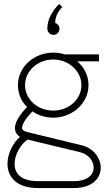

<svg xmlns="http://www.w3.org/2000/svg" viewBox="-20 -740 540 974"><path d="M282 -595C282 -608 272 -620 260 -624C260 -658 276 -684 296 -704L280 -720C245 -685 220 -641 220 -595C220 -578 234 -563 251 -563C268 -563 282 -578 282 -595ZM120 -32 386 32C432 43 455 79 455 111C455 144 427 179 355 179H173C84 179 54 138 54 91C54 45 85 -9 120 -32ZM92 -91C92 -108 109 -139 145 -175C174 -155 211 -143 250 -143C347 -143 429 -216 429 -308C429 -356 407 -399 372 -429H482V-464H308C290 -470 271 -473 250 -473C153 -473 71 -401 71 -308C71 -265 88 -226 117 -197C96 -175 56 -129 56 -91C56 -81 57 -61 81 -46C46 -14 18 39 18 91C18 155 61 214 173 214H355C447 214 491 165 491 111C491 61 454 11 394 -3L119 -70C98 -75 92 -82 92 -91ZM107 -308C107 -379 170 -438 250 -438C329 -438 393 -379 393 -308C393 -237 330 -179 250 -179C170 -179 107 -237 107 -308Z"/></svg>

Font: Rawengulk
Style: Regular
Weight: 400
Version: Version 0.9